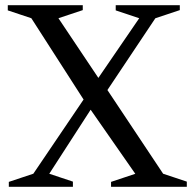

<svg xmlns="http://www.w3.org/2000/svg" viewBox="-20 -720 750 740"><path d="M14 -19 125 -56 98 -35 312 -351V-321L91 -665L118 -644L10 -680V-700H299V-681L188 -644L195 -665L369 -405H349L527 -665L534 -644L426 -680V-700H673V-681L562 -644L589 -665L384 -358V-388L619 -35L592 -56L700 -20V0H408V-19L519 -56L512 -35L319 -312H339L160 -35L153 -56L261 -20V0H14Z"/></svg>

Font: Wittgenstein
Style: Regular
Weight: 400
Designer: Jörg Drees
Foundry: Jörg Drees
Version: Version 1.003;Glyphs 3.1.2 (3151)